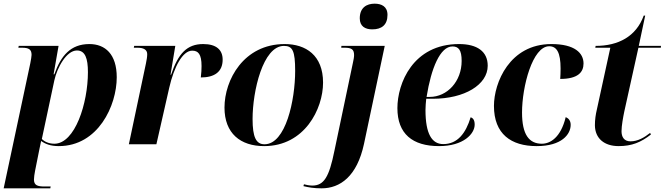

<svg xmlns="http://www.w3.org/2000/svg" viewBox="-35 -786 3621 1046"><path d="M130 -441 -15 240H239L241 230H208C170 230 150 224 150 192C150 180 153 161 156 145L178 35C183 12 185 0 189 -18C211 -2 240 10 285 10C500 10 601 -211 601 -365C601 -491 538 -546 452 -546C350 -546 297 -483 261 -381H257L284 -536H67L65 -526H84C122 -526 137 -517 137 -487C137 -479 134 -462 130 -441ZM261 -3C229 -3 205 -16 193 -29L261 -348C276 -417 327 -511 384 -511C429 -511 444 -468 444 -393C444 -224 374 -3 261 -3Z M760 -440 667 0H817L887 -308C913 -422 960 -510 1012 -510C1045 -510 1063 -491 1063 -426C1063 -409 1062 -388 1059 -364C1134 -364 1178 -395 1178 -461C1178 -514 1144 -546 1072 -546C984 -546 936 -495 897 -379H894L920 -536H696L694 -526H714C746 -526 767 -516 767 -491C767 -477 764 -459 760 -440Z M1404 10C1624 10 1725 -192 1725 -336C1725 -485 1631 -546 1516 -546C1292 -546 1188 -350 1188 -200C1188 -59 1275 10 1404 10ZM1406 0C1360 0 1341 -39 1341 -138C1341 -288 1397 -536 1512 -536C1559 -536 1573 -509 1573 -400C1573 -241 1522 0 1406 0Z M1993 -626C2044 -626 2076 -650 2076 -705C2076 -751 2043 -766 2006 -766C1963 -766 1925 -745 1925 -686C1925 -643 1954 -626 1993 -626ZM1717 240C1818 240 1910 175 1948 -2L2061 -536H1825L1824 -526H1842C1880 -526 1894 -517 1894 -486C1894 -474 1891 -459 1887 -441L1787 35C1758 179 1730 225 1666 225C1652 225 1630 221 1621 218L1618 228C1646 235 1675 240 1717 240Z M2357 10C2490 10 2551 -57 2551 -107C2551 -132 2542 -143 2529 -147C2503 -61 2458 -1 2380 -1C2318 -1 2283 -56 2283 -187C2283 -200 2285 -233 2287 -248H2324C2495 -248 2622 -324 2622 -428C2622 -506 2564 -546 2466 -546C2214 -546 2130 -331 2130 -197C2130 -57 2212 10 2357 10ZM2306 -258H2289C2314 -415 2363 -533 2430 -533C2463 -533 2480 -514 2480 -454C2480 -343 2402 -258 2306 -258Z M2889 10C3025 10 3074 -54 3074 -106C3074 -130 3061 -142 3047 -148C3020 -36 2962 -3 2917 -3C2847 -3 2809 -53 2809 -173C2809 -314 2866 -534 2957 -534C2998 -534 3019 -500 3019 -413C3019 -389 3018 -371 3017 -356C3114 -356 3144 -393 3144 -440C3144 -497 3096 -546 2969 -546C2741 -546 2656 -335 2656 -209C2656 -56 2749 10 2889 10Z M3335 10C3408 10 3457 -11 3511 -53L3507 -62C3474 -36 3439 -16 3400 -16C3364 -16 3351 -41 3351 -71C3351 -101 3360 -149 3366 -178L3443 -526H3565L3566 -536H3445L3480 -701H3472C3431 -587 3333 -536 3210 -536L3208 -526H3290L3217 -191C3210 -161 3206 -135 3206 -103C3207 -31 3258 10 3335 10Z"/></svg>

Font: Noto Serif Display
Style: Bold Italic
Weight: 700
Italic angle: -12°
Designer: Monotype Design Team
Foundry: Monotype Imaging Inc.
Version: Version 2.009